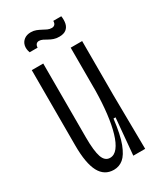

<svg xmlns="http://www.w3.org/2000/svg" viewBox="-175 -735 686 812"><g transform="rotate(-30 168.0 -329.0)"><path d="M133 11Q87 11 64.5 -31Q42 -73 42 -160V-528H98V-168Q98 -101 108.5 -71Q119 -41 144 -41Q165 -41 181 -61.5Q197 -82 208 -119.5Q219 -157 225 -207Q231 -257 232 -317V-528H288V-266L291 0H233L249 -178H239Q230 -103 214.5 -62.5Q199 -22 179 -5.5Q159 11 133 11ZM214 -592Q199 -592 187.5 -596Q176 -600 166.5 -605.5Q157 -611 148 -615.5Q139 -620 130 -620Q121 -620 116 -614Q111 -608 111 -598H72Q65 -617 68.5 -633Q72 -649 85 -659Q98 -669 118 -669Q132 -669 143.5 -664.5Q155 -660 165 -654.5Q175 -649 184.5 -644.5Q194 -640 205 -640Q214 -640 219.5 -645.5Q225 -651 225 -663H264Q267 -643 263.5 -627Q260 -611 248 -601.5Q236 -592 214 -592Z"/></g></svg>

Font: Bricolage Grotesque 72pt Condensed ExtraLight
Style: Regular
Weight: 250
Width: 3
Designer: Mathieu Triay
Foundry: Atelier Triay
Version: Version 1.001;gftools[0.9.33.dev8+g029e19f]